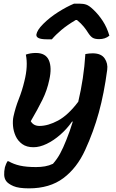

<svg xmlns="http://www.w3.org/2000/svg" viewBox="-20 -835 640 1055"><path d="M122 -535Q133 -539 147 -541.5Q161 -544 177 -544Q231 -544 248.5 -504Q266 -464 251 -397Q239 -339 213 -286.5Q187 -234 149 -169Q164 -143 197 -143Q244 -143 299 -172.5Q354 -202 410 -276Q425 -339 435 -405Q445 -471 449 -538Q470 -542 489 -542Q536 -542 555 -514Q574 -486 569 -451Q552 -322 523 -216.5Q494 -111 448 -11Q403 88 328 144Q253 200 139 200Q82 200 53.5 187.5Q25 175 14 160Q4 146 3 126.5Q2 107 7 84Q13 64 21 51H27Q54 67 89.5 75Q125 83 178 83Q204 83 227 79Q250 75 271 65Q294 39 310.5 8.5Q327 -22 344 -65Q364 -114 380 -167H376Q348 -127 311.5 -95Q275 -63 236.5 -44.5Q198 -26 164 -26Q126 -26 102 -43.5Q78 -61 66 -87.5Q54 -114 51.5 -143Q49 -172 54 -195Q65 -245 83.5 -291.5Q102 -338 114 -389Q135 -472 122 -535ZM387 -815H415Q438 -815 454 -809.5Q470 -804 492 -783Q521 -756 544.5 -720Q568 -684 581 -639Q569 -629 555 -624.5Q541 -620 525 -620Q502 -620 490 -627Q478 -634 466 -652Q455 -670 440.5 -688Q426 -706 403 -725H396Q349 -697 317.5 -670.5Q286 -644 265 -619H237Q176 -619 180 -646Q182 -657 190.5 -671Q199 -685 218 -704Q253 -739 299.5 -768.5Q346 -798 387 -815Z"/></svg>

Font: Recursive Mn Csl St SmB
Style: Italic
Weight: 600
Italic angle: -15°
Monospace: yes
Version: Version 1.079;hotconv 1.0.112;makeotfexe 2.5.65598; ttfautoh